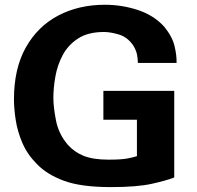

<svg xmlns="http://www.w3.org/2000/svg" viewBox="-20 -763 818 799"><path d="M714.8 -501H553.7V-502Q553.7 -516.6 550.3 -535.2Q546.9 -553.7 534.2 -574.2Q509.8 -609.4 474.1 -619.6Q438.5 -629.9 413.1 -629.9Q346.7 -629.9 305.2 -603Q263.7 -576.2 241.2 -534.2Q218.8 -492.2 210.4 -444.3Q202.1 -396.5 202.1 -355.5Q202.1 -318.4 212.9 -262.2Q223.6 -206.1 261.7 -161.1Q288.1 -130.9 327.6 -114.7Q367.2 -98.6 431.6 -98.6Q485.4 -98.6 510.3 -103.5Q535.2 -108.4 546.9 -112.3Q548.8 -112.3 549.8 -113.3V-264.6H410.2V-384.8H705.1V-24.4Q672.9 -11.7 611.3 2Q549.8 15.6 441.4 15.6Q317.4 15.6 246.1 -10.7Q174.8 -37.1 133.8 -80.1Q93.8 -120.1 73.2 -168Q52.7 -215.8 45.4 -263.7Q38.1 -311.5 38.1 -349.6Q38.1 -477.5 87.4 -565.4Q136.7 -653.3 222.2 -698.2Q307.6 -743.2 417 -743.2Q486.3 -743.2 552.7 -721.7Q619.1 -700.2 663.1 -652.3Q697.3 -610.4 706.5 -570.8Q715.8 -531.2 714.8 -501Z"/></svg>

Font: FreeUniversal
Style: Bold
Weight: 700
Version: Version 1.001 March 22, 2017